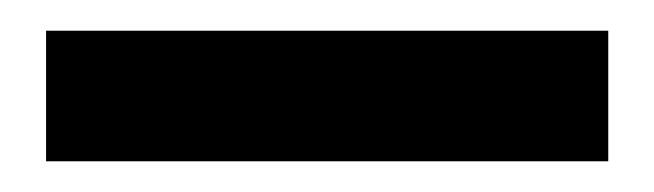

<svg xmlns="http://www.w3.org/2000/svg" viewBox="-20 -740 426 125"><path d="M10 -720V-635H376V-720Z"/></svg>

Font: Malmofest Medium
Style: Regular
Weight: 500
Designer: Jonny Pinhorn (Poppins), Kolossal
Version: Version 1.004;Glyphs 3.1.2 (3151)